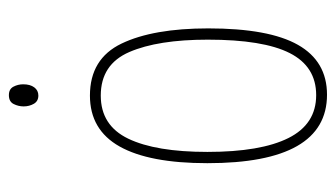

<svg xmlns="http://www.w3.org/2000/svg" viewBox="-186 -578 774 443"><g transform="rotate(-90 201.5 -357.0)"><path d="M357 -264Q357 -124 319 -57Q281 10 204 10Q46 10 46 -266Q46 -400 84.5 -468.5Q123 -537 202 -537Q287 -537 322 -464Q357 -391 357 -264ZM72 -266Q72 -143 104 -79Q136 -15 203 -15Q269 -15 300 -76Q331 -137 331 -265Q331 -380 302.5 -446Q274 -512 202 -512Q133 -512 102.5 -448.5Q72 -385 72 -266ZM203 -724Q217 -724 222.5 -713.5Q228 -703 228 -691Q228 -675 221 -665.5Q214 -656 202 -656Q189 -656 183 -666.5Q177 -677 177 -690Q177 -702 182.5 -713Q188 -724 203 -724Z"/></g></svg>

Font: Noto Sans ExtraCondensed Thin
Style: Regular
Weight: 100
Width: 2
Designer: Monotype Design Team
Foundry: Monotype Imaging Inc.
Version: Version 2.013; ttfautohint (v1.8.4.7-5d5b)